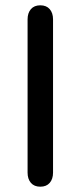

<svg xmlns="http://www.w3.org/2000/svg" viewBox="-20 -697 304 724"><path d="M84 -46V-624Q84 -648 96.5 -662.5Q109 -677 132 -677Q155 -677 167.5 -662.5Q180 -648 180 -624V-46Q180 -22 167.5 -7.5Q155 7 132 7Q109 7 96.5 -7.5Q84 -22 84 -46Z"/></svg>

Font: SN Pro
Style: Regular
Weight: 400
Designer: Tobias Whetton
Foundry: Supernotes
Version: Version 1.003